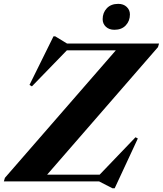

<svg xmlns="http://www.w3.org/2000/svg" viewBox="-53 -941 845 996"><path d="M772 -715 766.5 -696.5 191.5 -35H464L650 -229L662 -222.5L542 35.5H530L461 0H-33L-27.5 -18.5L548 -680H294L112.5 -493L100 -500.5L224.5 -752.5H233.5L295 -715ZM540.5 -786.5Q513 -786.5 496.2 -802.2Q479.5 -818 479.5 -841.5Q479.5 -875 501 -898Q522.5 -921 560.5 -921Q587.5 -921 604.2 -905.2Q621 -889.5 621 -866Q621 -832.5 599.5 -809.5Q578 -786.5 540.5 -786.5Z"/></svg>

Font: Newsreader Display
Style: Bold Italic
Weight: 700
Italic angle: -17°
Designer: Hugues Gentile
Foundry: Production Type
Version: Version 1.001